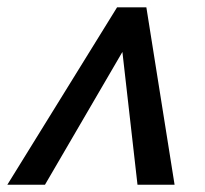

<svg xmlns="http://www.w3.org/2000/svg" viewBox="-69 -508 563 528"><path d="M-48.8 0 252.9 -487.8H333.5L411.1 0H309.1L267.6 -365.2L54.7 0Z"/></svg>

Font: Acari Sans Medium
Style: Italic
Weight: 500
Italic angle: -13°
Designer: Alfredo Marco Pradil and Stefan Peev
Foundry: Hanken Design Co.
Version: Version 1.045